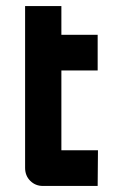

<svg xmlns="http://www.w3.org/2000/svg" viewBox="-20 -615 409 635"><path d="M183 -118H304L303 0H122Q97 0 80 -17Q63 -34 63 -60V-595H183V-500H303V-382H183Z"/></svg>

Font: Tschichold
Style: Bold
Weight: 700
Designer: Peter Wiegel
Foundry: Peter Wiegel
Version: Version 1.000; ttfautohint (v1.3)